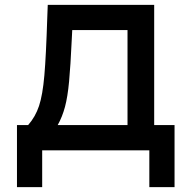

<svg xmlns="http://www.w3.org/2000/svg" viewBox="-20 -620 790 792"><path d="M50 -104H96Q126 -138 141 -183Q156 -228 163 -309Q170 -390 175 -548Q176 -574 177 -600H616V-104H700V152H596V0H154V152H50ZM506 -104V-496H278L276 -457Q271 -348 265 -284Q259 -220 248 -179Q237 -138 218 -104Z"/></svg>

Font: Martian Mono sWd Rg
Style: Regular
Weight: 400
Width: 6
Monospace: yes
Designer: Roman Shamin
Foundry: Evil Martians
Version: Version 1.000